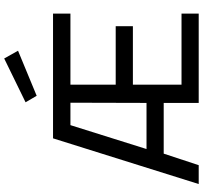

<svg xmlns="http://www.w3.org/2000/svg" viewBox="-46 -922 968 916"><g transform="rotate(-90 438.0 -464.0)"><path d="M18 0 236 -695H831V-612H492V-396H771V-314H492V-82H831V0H405V-167H163L108 0ZM185 -249H405L406 -612H299ZM439 -773 408 -826 617 -928 654 -862Z"/></g></svg>

Font: Cairo Play Medium
Style: Regular
Weight: 500
Version: Version 3.119